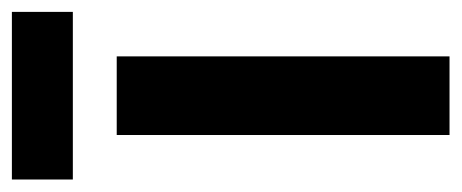

<svg xmlns="http://www.w3.org/2000/svg" viewBox="-254 -516 758 315"><g transform="rotate(-90 124.5 -359.0)"><path d="M189 0H60V-546H189ZM262 -718V-618H-13V-718Z"/></g></svg>

Font: Noto Sans Telugu ExtraCondensed
Style: Bold
Weight: 700
Width: 2
Designer: Jelle Bosma - Monotype Design Team
Foundry: Monotype Imaging Inc.
Version: Version 2.005; ttfautohint (v1.8.4.7-5d5b)